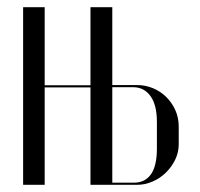

<svg xmlns="http://www.w3.org/2000/svg" viewBox="-20 -515 557 535"><path d="M44.4 -495V0H104.5V-271.4H232.1V0H361.9Q383.9 0 404.8 -9Q425.8 -18 441.9 -33.7Q458.1 -49.4 468.1 -69.9Q478 -90.5 478 -113V-162Q478 -187.4 468.4 -208.4Q458.8 -229.5 442.9 -245.1Q427 -260.6 406.1 -269.3Q385.1 -278 361.5 -278H292.9V-495H232.1V-277.4H104.5V-495ZM417.2 -101.2Q417.2 -52.9 400.7 -29.4Q384.1 -6 353.4 -6H292.9V-272H351.4Q381.2 -272 399.2 -247.4Q417.2 -222.9 417.2 -175Z"/></svg>

Font: Moniqa Black
Style: Regular
Weight: 900
Designer: Rajesh Rajput
Foundry: Rajesh Rajput
Version: Version 1.000